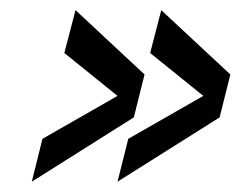

<svg xmlns="http://www.w3.org/2000/svg" viewBox="-20 -353 468 373"><path d="M406.7 -125 208.3 0 229.2 -83.3 375 -166.7 271.7 -250 293.3 -333.3 427.5 -208.3ZM240 -125 41.7 0 62.5 -83.3 208.3 -166.7 105 -250 126.7 -333.3 260.8 -208.3Z"/></svg>

Font: Yulong
Style: Italic
Weight: 400
Italic angle: -14.25°
Designer: GGBotNet
Foundry: f0n7.com
Version: 1.00